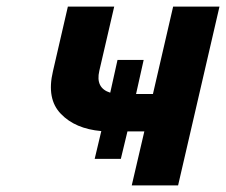

<svg xmlns="http://www.w3.org/2000/svg" viewBox="-20 -560 683 580"><path d="M286 -164Q207 -171 164 -216Q120 -261 140 -345L185 -540H325L280 -346Q268 -294 313 -280L335 -379H414L391 -276H442L503 -540H643L518 0H378L416 -163H365L345 -80H266Z"/></svg>

Font: Miedinger
Style: Bold-Italic
Weight: 700
Italic angle: -13°
Version: Version 001.000